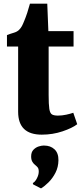

<svg xmlns="http://www.w3.org/2000/svg" viewBox="-20 -726 450 1048"><path d="M208 9Q79 9 79 -116V-472H18V-534.5Q37 -542 54.5 -547Q72 -552 82.5 -561.5Q93 -571.5 99.2 -583Q105.5 -594.5 112.5 -612.5Q120.5 -631.5 128.8 -656.5Q137 -681.5 143.5 -706H238L244 -556H381.5V-472H245.5V-207.5Q245.5 -155.5 249.2 -131.5Q253 -107.5 264 -101.2Q275 -95 296 -95Q318.5 -95 341.5 -100Q364.5 -105 380 -110.5L401.5 -48Q374.5 -27 321 -9Q267.5 9 208 9ZM299 149Q298.5 186 282.8 216.8Q267 247.5 245 269.2Q223 291 204.5 302H203L161 280.5L159 273Q170.5 268 181 248.2Q191.5 228.5 191.5 210.5Q191.5 194.5 185.2 187.2Q179 180 172.5 175Q164.5 169.5 157.2 158Q150 146.5 150 128Q150 104.5 162.5 91.5Q175 78.5 190.8 73.5Q206.5 68.5 217.5 68.5H221Q255.5 68.5 277.5 89Q299.5 109.5 299 149Z"/></svg>

Font: Merriweather Black
Style: Regular
Weight: 900
Designer: Eben Sorkin
Foundry: Eben Sorkin
Version: Version 2.200;gftools[0.9.31]